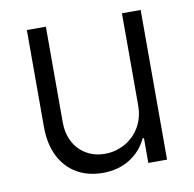

<svg xmlns="http://www.w3.org/2000/svg" viewBox="-66 -596 677 670"><g transform="rotate(-10 273.0 -261.5)"><path d="M408.2 -530.3H474.6V0H408.2V-87.9H403.3Q384.3 -45.4 343.3 -19.3Q302.2 6.8 246.1 6.8Q194.8 6.8 155.3 -15.9Q115.7 -38.6 93.5 -82.3Q71.3 -126 71.3 -187.5V-530.3H138.7V-192.4Q138.7 -152.3 154.8 -121.8Q170.9 -91.3 199.7 -74.5Q228.5 -57.6 265.6 -57.6Q301.8 -57.6 334.5 -75Q367.2 -92.3 387.7 -125.7Q408.2 -159.2 408.2 -205.1Z"/></g></svg>

Font: Pretendard GOV Light
Style: Regular
Weight: 300
Designer: Base glyphs from Inter by Rasmus Andersson; Hangeul glyphs from Noto Sans CJK(Source Han Sans) by Jang Soo-young and Kan
Foundry: Kil Hyung-jin
Version: Version 1.309